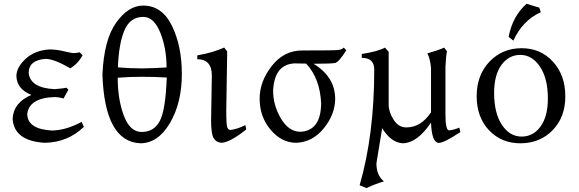

<svg xmlns="http://www.w3.org/2000/svg" viewBox="-20 -732 2998 994"><path d="M211.4 7.3Q52.7 -2.4 45.4 -116.7Q49.3 -200.7 142.6 -240.7Q67.4 -270 64.9 -337.9Q64.9 -382.8 112.3 -427Q159.7 -471.2 235.8 -476.1Q272 -476.1 311 -466.6Q350.1 -457 363.8 -457Q379.9 -458 392.1 -461.4L407.7 -446.3Q383.8 -401.9 343.8 -378.4Q259.8 -427.2 215.8 -427.2Q128.9 -420.9 128.4 -354.5Q136.7 -276.4 263.2 -270.5Q309.6 -274.4 324.2 -277.8L334 -267.6L309.1 -222.2Q283.2 -229.5 261.7 -229.5Q131.8 -225.1 121.1 -142.6Q121.6 -63.5 249 -56.2Q322.3 -57.6 402.8 -101.1L414.1 -75.2Q330.6 5.4 211.4 7.3Z M716.8 -377.9Q783.2 -378.9 842.3 -382.8Q842.3 -482.4 809.6 -563.5Q776.9 -644.5 721.7 -644.5Q654.3 -644.5 624.8 -576.4Q595.2 -508.3 590.3 -383.3Q650.9 -377.9 716.8 -377.9ZM713.4 -48.8Q777.8 -48.8 807.6 -106.2Q837.4 -163.6 843.3 -330.6Q785.2 -334.5 712.9 -334.5Q651.9 -334.5 589.4 -329.6Q589.4 -217.8 621.1 -133.3Q652.8 -48.8 713.4 -48.8ZM706.1 9.8Q522 1 510.3 -345.7Q518.1 -526.4 581.3 -614.7Q644.5 -703.1 720.7 -703.1Q819.3 -703.1 870.4 -598.1Q921.4 -493.2 921.4 -349.6Q921.4 -199.2 859.6 -94.7Q797.9 9.8 706.1 9.8Z M1129.9 7.3Q1102.5 7.3 1087.6 -14.4Q1072.8 -36.1 1072.8 -108.9L1076.7 -340.8Q1076.7 -425.3 1001.5 -425.3V-445.3Q1084.5 -460 1140.6 -485.8L1156.2 -465.8L1151.4 -158.7Q1151.4 -81.5 1157.5 -70.3Q1163.6 -59.1 1173.8 -59.1Q1214.8 -65.4 1250 -84.5L1254.9 -62Q1175.8 1.5 1129.9 7.3Z M1536.1 -49.8Q1641.1 -55.7 1642.6 -196.8Q1636.7 -326.2 1564.9 -402.8L1504.4 -403.8Q1400.4 -398.4 1394 -262.7Q1394 -186.5 1434.6 -118.2Q1475.1 -49.8 1536.1 -49.8ZM1513.7 7.3Q1438.5 7.3 1381.3 -59.8Q1324.2 -127 1324.2 -221.2Q1324.2 -310.1 1387 -390.4Q1449.7 -470.7 1544.4 -470.7Q1711.9 -470.7 1731 -473.1Q1750 -475.6 1760.3 -485.8L1772.5 -471.2Q1734.4 -410.6 1715.6 -406.2Q1696.8 -401.9 1603 -401.9Q1715.3 -334 1715.3 -218.8Q1713.9 -138.2 1655.8 -67.1Q1597.7 3.9 1513.7 7.3Z M1877 241.7 1841.8 227.1Q1917.5 -33.7 1917.5 -371.6Q1917.5 -432.6 1853 -432.6V-452.6Q1935.5 -465.3 1973.1 -485.4L1992.2 -463.9V-189.5Q1992.2 -152.8 2017.6 -112.5Q2043 -72.3 2083 -72.3Q2159.2 -72.3 2211.4 -150.4V-379.9Q2206.5 -431.2 2192.4 -455.6Q2245.6 -470.7 2279.8 -485.4L2293.9 -466.3Q2288.6 -440.9 2286.1 -385.3V-140.6Q2286.1 -57.1 2305.2 -57.1Q2330.6 -59.6 2357.9 -71.3L2363.3 -48.3Q2280.3 6.8 2252.4 7.8Q2215.3 7.8 2211.4 -97.2Q2140.6 7.3 2066.9 9.8Q2005.4 7.8 1958.5 -68.4L1928.7 113.8Q1928.7 176.3 1967.8 207Q1925.3 219.2 1877 241.7Z M2680.7 -24.9Q2740.2 -24.9 2778.3 -76.9Q2816.4 -128.9 2816.4 -221.7Q2816.4 -326.2 2775.4 -387Q2734.4 -447.8 2673.8 -447.8Q2614.3 -447.8 2576.2 -396Q2538.1 -344.2 2538.1 -251Q2538.1 -146 2578.6 -85.4Q2619.1 -24.9 2680.7 -24.9ZM2673.8 9.8Q2575.7 9.8 2511.7 -57.6Q2447.8 -125 2447.8 -234.4Q2447.8 -342.8 2513.9 -412.6Q2580.1 -482.4 2680.7 -482.4Q2778.8 -482.4 2842.8 -412.6Q2906.7 -342.8 2906.7 -233.4Q2906.7 -125 2840.8 -57.6Q2774.9 9.8 2673.8 9.8ZM2637.7 -521.5 2613.3 -541.5Q2633.8 -648.9 2706.1 -712.4L2772 -692.4L2779.8 -668.9Q2685.1 -626 2637.7 -521.5Z"/></svg>

Font: Kelvinch
Style: Regular
Weight: 400
Designer: Paul James MIller
Foundry: High-Logic / Made with FontCreator
Version: Version 3.30 September 23, 2016